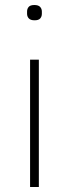

<svg xmlns="http://www.w3.org/2000/svg" viewBox="-20 -746 275 766"><path d="M118 -665Q102 -665 95 -672.5Q88 -680 88 -691V-700Q88 -711 94.5 -718.5Q101 -726 117 -726Q133 -726 140 -718.5Q147 -711 147 -700V-691Q147 -680 140.5 -672.5Q134 -665 118 -665ZM100 -508H135V0H100Z"/></svg>

Font: IBM Plex Sans Arabic ExtLt
Style: Regular
Weight: 200
Designer: Mike Abbink, Paul van der Laan, Pieter van Rosmalen, Wael Morcos, Khajak Apelian
Foundry: Bold Monday
Version: Version 1.2